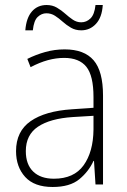

<svg xmlns="http://www.w3.org/2000/svg" viewBox="-20 -736 508 766"><path d="M238 -539Q316 -539 353.5 -495.5Q391 -452 391 -355V0H361L355 -94H353Q334 -52 296.5 -21Q259 10 190 10Q117 10 80.5 -30Q44 -70 44 -133Q44 -212 102 -252.5Q160 -293 267 -300L353 -306V-349Q353 -434 324.5 -469.5Q296 -505 236 -505Q204 -505 171 -496Q138 -487 102 -468L89 -501Q123 -518 160.5 -528.5Q198 -539 238 -539ZM270 -269Q180 -263 131.5 -230.5Q83 -198 83 -133Q83 -80 112.5 -51.5Q142 -23 195 -23Q275 -23 313.5 -76.5Q352 -130 353 -219V-274ZM81 -615Q85 -665 107.5 -690.5Q130 -716 166 -716Q189 -716 207 -705.5Q225 -695 240 -681.5Q255 -668 270.5 -657.5Q286 -647 304 -647Q325 -647 341 -662.5Q357 -678 361 -716H390Q387 -667 363 -641Q339 -615 304 -615Q281 -615 263 -625.5Q245 -636 230 -649.5Q215 -663 199.5 -673Q184 -683 165 -683Q146 -683 130.5 -668.5Q115 -654 111 -615Z"/></svg>

Font: Noto Sans Arabic UI SmCn XLt
Style: Regular
Weight: 200
Width: 4
Designer: Monotype Design Team, Nadine Chahine and Nizar Qandah
Foundry: Monotype Imaging Inc.
Version: Version 2.010; ttfautohint (v1.8.4.7-5d5b)